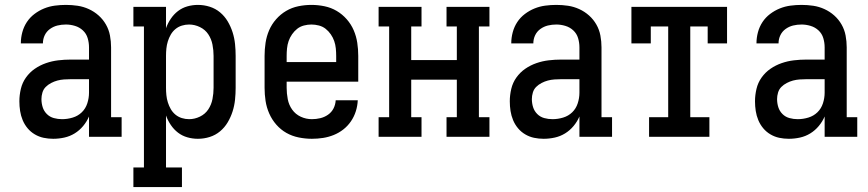

<svg xmlns="http://www.w3.org/2000/svg" viewBox="-20 -558 3540 783"><path d="M197 8Q177 8 158 4Q139 0 122 -10Q105 -20 92.5 -35Q80 -50 72.5 -68Q65 -86 62 -105.5Q59 -125 59 -145Q59 -170 65 -195.5Q71 -221 86 -242Q101 -263 122 -277.5Q143 -292 167.5 -300.5Q192 -309 217.5 -312Q243 -315 268 -315H343V-365Q343 -384 337.5 -402.5Q332 -421 318 -434Q304 -447 285.5 -452.5Q267 -458 249 -458Q231 -458 214.5 -454Q198 -450 184 -440Q170 -430 162.5 -414.5Q155 -399 155 -381Q155 -381 155 -381Q155 -381 155 -381H65Q65 -381 65 -381.5Q65 -382 65 -382Q65 -404 71 -426.5Q77 -449 89.5 -468Q102 -487 120.5 -501Q139 -515 160 -523.5Q181 -532 203.5 -535Q226 -538 249 -538Q273 -538 296.5 -534.5Q320 -531 342 -521Q364 -511 382 -495Q400 -479 412 -458Q424 -437 428.5 -413Q433 -389 433 -365V-80H476V0H343V-83Q334 -62 319 -44Q304 -26 284.5 -14Q265 -2 242.5 3Q220 8 197 8ZM233 -72Q255 -72 276.5 -78.5Q298 -85 313.5 -100Q329 -115 336 -136.5Q343 -158 343 -180V-235H268Q255 -235 241 -234Q227 -233 214 -229.5Q201 -226 188.5 -219.5Q176 -213 166.5 -203.5Q157 -194 153 -180.5Q149 -167 149 -154Q149 -137 154 -121Q159 -105 171 -93Q183 -81 199.5 -76.5Q216 -72 233 -72Z M524 205V125H567V-450H524V-530H657V-443Q664 -463 676.5 -481.5Q689 -500 706 -513Q723 -526 744 -532Q765 -538 787 -538Q812 -538 835.5 -530.5Q859 -523 877.5 -507.5Q896 -492 908.5 -471Q921 -450 928.5 -426.5Q936 -403 938.5 -378.5Q941 -354 941 -330V-200Q941 -176 938.5 -151.5Q936 -127 928.5 -103.5Q921 -80 908.5 -59Q896 -38 877.5 -22.5Q859 -7 835.5 0.5Q812 8 787 8Q765 8 744 2Q723 -4 706 -17Q689 -30 676.5 -48.5Q664 -67 657 -87V125H722V205ZM751 -72Q774 -72 795.5 -82.5Q817 -93 829.5 -112Q842 -131 846.5 -154Q851 -177 851 -200V-330Q851 -353 846.5 -376Q842 -399 829.5 -418Q817 -437 795.5 -447.5Q774 -458 751 -458Q736 -458 721.5 -453.5Q707 -449 695.5 -439.5Q684 -430 676.5 -417Q669 -404 664.5 -389.5Q660 -375 658.5 -360Q657 -345 657 -330V-200Q657 -185 658.5 -170Q660 -155 664.5 -140.5Q669 -126 676.5 -113Q684 -100 695.5 -90.5Q707 -81 721.5 -76.5Q736 -72 751 -72Z M1252 8Q1225 8 1198 2.5Q1171 -3 1148 -16Q1125 -29 1107 -49.5Q1089 -70 1078 -95Q1067 -120 1063 -146.5Q1059 -173 1059 -200V-330Q1059 -357 1063 -383.5Q1067 -410 1077.5 -434.5Q1088 -459 1106 -479.5Q1124 -500 1147 -513.5Q1170 -527 1196.5 -532.5Q1223 -538 1250 -538Q1277 -538 1303.5 -532.5Q1330 -527 1353 -513.5Q1376 -500 1394 -479.5Q1412 -459 1422.5 -434.5Q1433 -410 1437 -383.5Q1441 -357 1441 -330V-225H1149V-200Q1149 -177 1153.5 -153.5Q1158 -130 1171.5 -111Q1185 -92 1206.5 -82Q1228 -72 1252 -72Q1269 -72 1286 -76Q1303 -80 1317.5 -90Q1332 -100 1340 -115.5Q1348 -131 1349 -149H1439Q1438 -126 1431 -104Q1424 -82 1411 -63Q1398 -44 1380 -30Q1362 -16 1341 -7.5Q1320 1 1297.5 4.5Q1275 8 1252 8ZM1149 -305H1351V-330Q1351 -345 1349.5 -360.5Q1348 -376 1343 -390.5Q1338 -405 1329 -418Q1320 -431 1308 -440.5Q1296 -450 1280.5 -454Q1265 -458 1250 -458Q1235 -458 1219.5 -454Q1204 -450 1192 -440.5Q1180 -431 1171 -418Q1162 -405 1157 -390.5Q1152 -376 1150.5 -360.5Q1149 -345 1149 -330Z M1524 0V-80H1567V-450H1524V-530H1699V-450H1657V-313H1843V-450H1801V-530H1976V-450H1933V-80H1976V0H1801V-80H1843V-233H1657V-80H1699V0Z M2197 8Q2177 8 2158 4Q2139 0 2122 -10Q2105 -20 2092.5 -35Q2080 -50 2072.5 -68Q2065 -86 2062 -105.5Q2059 -125 2059 -145Q2059 -170 2065 -195.5Q2071 -221 2086 -242Q2101 -263 2122 -277.5Q2143 -292 2167.5 -300.5Q2192 -309 2217.5 -312Q2243 -315 2268 -315H2343V-365Q2343 -384 2337.5 -402.5Q2332 -421 2318 -434Q2304 -447 2285.5 -452.5Q2267 -458 2249 -458Q2231 -458 2214.5 -454Q2198 -450 2184 -440Q2170 -430 2162.5 -414.5Q2155 -399 2155 -381Q2155 -381 2155 -381Q2155 -381 2155 -381H2065Q2065 -381 2065 -381.5Q2065 -382 2065 -382Q2065 -404 2071 -426.5Q2077 -449 2089.5 -468Q2102 -487 2120.5 -501Q2139 -515 2160 -523.5Q2181 -532 2203.5 -535Q2226 -538 2249 -538Q2273 -538 2296.5 -534.5Q2320 -531 2342 -521Q2364 -511 2382 -495Q2400 -479 2412 -458Q2424 -437 2428.5 -413Q2433 -389 2433 -365V-80H2476V0H2343V-83Q2334 -62 2319 -44Q2304 -26 2284.5 -14Q2265 -2 2242.5 3Q2220 8 2197 8ZM2233 -72Q2255 -72 2276.5 -78.5Q2298 -85 2313.5 -100Q2329 -115 2336 -136.5Q2343 -158 2343 -180V-235H2268Q2255 -235 2241 -234Q2227 -233 2214 -229.5Q2201 -226 2188.5 -219.5Q2176 -213 2166.5 -203.5Q2157 -194 2153 -180.5Q2149 -167 2149 -154Q2149 -137 2154 -121Q2159 -105 2171 -93Q2183 -81 2199.5 -76.5Q2216 -72 2233 -72Z M2627 0V-80H2705V-450H2634V-381H2555V-530H2945V-381H2866V-450H2795V-80H2873V0Z M3197 8Q3177 8 3158 4Q3139 0 3122 -10Q3105 -20 3092.5 -35Q3080 -50 3072.5 -68Q3065 -86 3062 -105.5Q3059 -125 3059 -145Q3059 -170 3065 -195.5Q3071 -221 3086 -242Q3101 -263 3122 -277.5Q3143 -292 3167.5 -300.5Q3192 -309 3217.5 -312Q3243 -315 3268 -315H3343V-365Q3343 -384 3337.5 -402.5Q3332 -421 3318 -434Q3304 -447 3285.5 -452.5Q3267 -458 3249 -458Q3231 -458 3214.5 -454Q3198 -450 3184 -440Q3170 -430 3162.5 -414.5Q3155 -399 3155 -381Q3155 -381 3155 -381Q3155 -381 3155 -381H3065Q3065 -381 3065 -381.5Q3065 -382 3065 -382Q3065 -404 3071 -426.5Q3077 -449 3089.5 -468Q3102 -487 3120.5 -501Q3139 -515 3160 -523.5Q3181 -532 3203.5 -535Q3226 -538 3249 -538Q3273 -538 3296.5 -534.5Q3320 -531 3342 -521Q3364 -511 3382 -495Q3400 -479 3412 -458Q3424 -437 3428.5 -413Q3433 -389 3433 -365V-80H3476V0H3343V-83Q3334 -62 3319 -44Q3304 -26 3284.5 -14Q3265 -2 3242.5 3Q3220 8 3197 8ZM3233 -72Q3255 -72 3276.5 -78.5Q3298 -85 3313.5 -100Q3329 -115 3336 -136.5Q3343 -158 3343 -180V-235H3268Q3255 -235 3241 -234Q3227 -233 3214 -229.5Q3201 -226 3188.5 -219.5Q3176 -213 3166.5 -203.5Q3157 -194 3153 -180.5Q3149 -167 3149 -154Q3149 -137 3154 -121Q3159 -105 3171 -93Q3183 -81 3199.5 -76.5Q3216 -72 3233 -72Z"/></svg>

Font: Iosevka Slab Medium
Style: Regular
Weight: 500
Monospace: yes
Designer: Belleve Invis
Foundry: Belleve Invis
Version: Version 11.1.1; ttfautohint (v1.8.3)